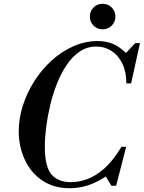

<svg xmlns="http://www.w3.org/2000/svg" viewBox="-20 -982 760 1015"><path d="M348 13Q263 13 202.5 -28.5Q142 -70 110.5 -139Q79 -208 79 -288Q79 -356 101 -424.5Q123 -493 162 -554Q201 -615 253.5 -662.5Q306 -710 368 -737.5Q430 -765 496 -765Q542 -765 577 -750Q612 -735 646 -702L695 -754H720L673 -541H648Q648 -602 627 -645.5Q606 -689 570 -712.5Q534 -736 489 -736Q441 -736 402 -710Q363 -684 333 -639.5Q303 -595 281 -539.5Q259 -484 245 -424.5Q231 -365 224 -309Q217 -253 217 -207Q217 -100 252.5 -59.5Q288 -19 355 -19Q395 -19 439.5 -34.5Q484 -50 530.5 -90.5Q577 -131 622 -206H647L594 0H569L539 -49Q498 -21 450 -4Q402 13 348 13ZM522 -827Q494 -827 474.5 -846.5Q455 -866 455 -894Q455 -923 474.5 -942.5Q494 -962 522 -962Q551 -962 570.5 -942.5Q590 -923 590 -894Q590 -866 570.5 -846.5Q551 -827 522 -827Z"/></svg>

Font: Libre Bodoni
Style: Italic
Weight: 400
Italic angle: -13°
Designer: Pablo Impallari, Rodrigo Fuenzalida
Foundry: Impallari Type
Version: Version 2.005;gftools[0.9.23]